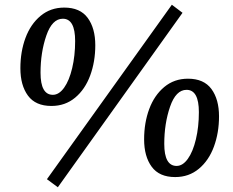

<svg xmlns="http://www.w3.org/2000/svg" viewBox="-20 -741 984 810"><path d="M66 -453Q66 -523 87.5 -581Q109 -639 151 -674Q193 -709 251 -709Q318 -709 350 -665.5Q382 -622 382 -550Q382 -481 360.5 -422.5Q339 -364 297 -329Q255 -294 197 -294Q130 -294 98 -337.5Q66 -381 66 -453ZM297 -568Q297 -662 245 -662Q200 -662 175.5 -591Q151 -520 151 -434Q151 -341 203 -341Q229 -341 250.5 -371Q272 -401 284.5 -453.5Q297 -506 297 -568ZM178 15 705 -721 750 -687 224 49ZM588 -153Q588 -223 609.5 -281Q631 -339 673 -374Q715 -409 773 -409Q840 -409 872 -365.5Q904 -322 904 -250Q904 -181 882.5 -122.5Q861 -64 819 -29Q777 6 719 6Q652 6 620 -37.5Q588 -81 588 -153ZM819 -268Q819 -362 767 -362Q722 -362 697.5 -291Q673 -220 673 -134Q673 -41 725 -41Q751 -41 772.5 -71Q794 -101 806.5 -153.5Q819 -206 819 -268Z"/></svg>

Font: Andada Pro Medium
Style: Italic
Weight: 500
Italic angle: -7°
Designer: Carolina Giovagnoli
Foundry: Huerta Tipografica
Version: Version 3.005; ttfautohint (v1.8.4)